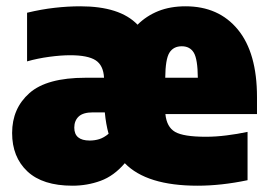

<svg xmlns="http://www.w3.org/2000/svg" viewBox="-20 -579 854 610"><path d="M210 11Q115.5 11 67 -34.5Q18.5 -80 18.5 -156.5Q18.5 -234.5 73.5 -283.2Q128.5 -332 252 -332H310.5Q308.5 -371.5 283.8 -387.5Q259 -403.5 203 -403.5Q173.5 -403.5 136.5 -398.5Q99.5 -393.5 66 -384V-538.5Q111.5 -549.5 153.5 -554.2Q195.5 -559 235 -559Q361 -559 417 -500.5Q445 -528.5 483 -543.8Q521 -559 569.5 -559Q675 -559 735.8 -485Q796.5 -411 796.5 -270.5V-216.5H505.5Q509.5 -175.5 536.2 -160Q563 -144.5 634 -144.5Q665.5 -144.5 699.5 -148.8Q733.5 -153 766.5 -160V-6.5Q683 11 607.5 11Q446 11 376.5 -60.5Q342 -20 299.5 -4.5Q257 11 210 11ZM557.5 -432Q531 -432 518.2 -411.5Q505.5 -391 505 -332H608.5Q608 -391 595.8 -411.5Q583.5 -432 557.5 -432ZM265 -132.5Q281 -132.5 295.5 -137Q310 -141.5 325 -154Q316.5 -184.5 313 -222H275.5Q244 -222 230 -208.8Q216 -195.5 216 -173.5Q216 -132.5 265 -132.5Z"/></svg>

Font: Encode Sans SemiCondensed SemiCondensed Black
Style: Regular
Weight: 900
Width: 4
Designer: Multiple Designers
Foundry: Impallari Type
Version: Version 3.000; ttfautohint (v1.8.3) -l 8 -r 50 -G 200 -x 14 